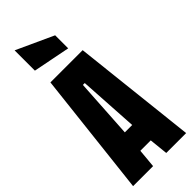

<svg xmlns="http://www.w3.org/2000/svg" viewBox="-336 -1097 1133 1133"><g transform="rotate(-45 231.0 -530.5)"><path d="M313.5 -845.7 81.5 -891.6V-1061L313.5 -954.6ZM366.2 -777.8 452.1 0H286.1L273.9 -117.2H187L176.3 0H9.3L97.2 -777.8ZM237.8 -631.8H222.2L199.2 -258.8H260.7Z"/></g></svg>

Font: Anton
Style: Regular
Weight: 400
Foundry: vernon adams
Version: Version 1.000